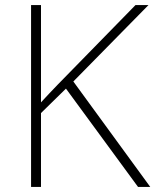

<svg xmlns="http://www.w3.org/2000/svg" viewBox="-20 -734 610 754"><path d="M570 0 268 -414 563 -714H512L206 -401C183 -377 161 -354 141 -332V-714H102V0H141V-290L239 -386L522 0Z"/></svg>

Font: Noto Sans Ethiopic ExtraLight
Style: Regular
Weight: 200
Designer: Monotype Design Team
Foundry: Monotype Imaging Inc.
Version: Version 2.102